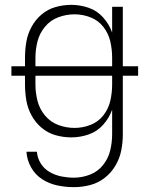

<svg xmlns="http://www.w3.org/2000/svg" viewBox="-20 -558 616 791"><path d="M284 213Q318 213 351 204.5Q384 196 411 175Q438 154 455.5 124.5Q473 95 479.5 62Q486 29 486 -5V-246H549V-285H486V-530H442V-424Q430 -458 405 -486Q380 -514 345 -526Q310 -538 274 -538Q241 -538 209 -529Q177 -520 151.5 -498.5Q126 -477 110 -447.5Q94 -418 88.5 -385.5Q83 -353 83 -320V-285H27V-246H83V-210Q83 -177 88.5 -144.5Q94 -112 110 -82.5Q126 -53 151.5 -31.5Q177 -10 209 -1Q241 8 274 8Q310 8 345 -4Q380 -16 405 -44Q430 -72 442 -106V-5Q442 29 434 62Q426 95 404.5 122Q383 149 350.5 161.5Q318 174 284 174Q259 174 233.5 169Q208 164 185 151Q162 138 148 115.5Q134 93 132 67H89Q91 101 108 131.5Q125 162 154 180.5Q183 199 216.5 206Q250 213 284 213ZM126 -285V-320Q126 -354 134.5 -387.5Q143 -421 165.5 -448Q188 -475 220.5 -487Q253 -499 287 -499Q321 -499 353 -486.5Q385 -474 406 -447Q427 -420 434.5 -387Q442 -354 442 -320V-285ZM287 -31Q253 -31 220.5 -43Q188 -55 165.5 -82Q143 -109 134.5 -142.5Q126 -176 126 -210V-246H442V-210Q442 -176 434.5 -143Q427 -110 406 -83Q385 -56 353 -43.5Q321 -31 287 -31Z"/></svg>

Font: Iosevka Sparkle Extralight
Style: Regular
Weight: 200
Designer: Belleve Invis
Foundry: Belleve Invis
Version: Version 4.5.0; ttfautohint (v1.8.3)